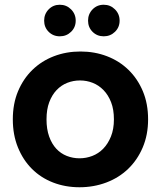

<svg xmlns="http://www.w3.org/2000/svg" viewBox="-20 -780 678 809"><path d="M604 -277Q604 -212 581.5 -159Q559 -106 520 -68.5Q481 -31 428 -11Q375 9 315 9Q255 9 203.5 -11Q152 -31 114.5 -68.5Q77 -106 55.5 -159Q34 -212 34 -277Q34 -343 56 -395.5Q78 -448 116.5 -485.5Q155 -523 207 -543Q259 -563 319 -563Q379 -563 431 -543Q483 -523 521.5 -485.5Q560 -448 582 -395.5Q604 -343 604 -277ZM176 -277Q176 -236 187 -205Q198 -174 217 -153.5Q236 -133 261.5 -123Q287 -113 315 -113Q343 -113 369 -123Q395 -133 415 -153.5Q435 -174 447.5 -205Q460 -236 460 -277Q460 -319 448 -349.5Q436 -380 416 -400.5Q396 -421 370.5 -431Q345 -441 317 -441Q289 -441 263.5 -431Q238 -421 218.5 -400.5Q199 -380 187.5 -349.5Q176 -319 176 -277ZM232 -627Q204 -627 185 -646Q166 -665 166 -693Q166 -721 185 -740.5Q204 -760 232 -760Q260 -760 279.5 -740.5Q299 -721 299 -693Q299 -665 279.5 -646Q260 -627 232 -627ZM417 -627Q389 -627 370 -646Q351 -665 351 -693Q351 -721 370 -740.5Q389 -760 417 -760Q445 -760 464.5 -740.5Q484 -721 484 -693Q484 -665 464.5 -646Q445 -627 417 -627Z"/></svg>

Font: SVN-Poppins SemiBold
Style: Regular
Weight: 600
Designer: Ninad Kale (Devanagari), Jonny Pinhorn (Latin)
Foundry: Indian Type Foundry
Version: Version 3.002 2017